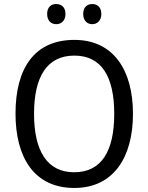

<svg xmlns="http://www.w3.org/2000/svg" viewBox="-20 -923 736 953"><path d="M214 -854C214 -820 234 -803 259 -803C284 -803 305 -820 305 -854C305 -888 284 -903 259 -903C234 -903 214 -888 214 -854ZM393 -854C393 -820 413 -803 438 -803C462 -803 483 -820 483 -854C483 -888 462 -903 438 -903C413 -903 393 -888 393 -854ZM640 -358C640 -574 544 -725 349 -725C153 -725 57 -587 57 -359C57 -145 147 10 349 10C544 10 640 -143 640 -358ZM149 -358C149 -542 213 -647 349 -647C484 -647 547 -543 547 -358C547 -173 484 -68 348 -68C214 -68 149 -174 149 -358Z"/></svg>

Font: Noto Sans Myanmar UI SemiCondensed
Style: Regular
Weight: 400
Width: 4
Designer: Monotype Design Team
Foundry: Monotype Imaging Inc.
Version: Version 2.103